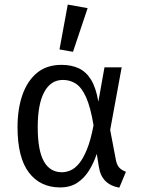

<svg xmlns="http://www.w3.org/2000/svg" viewBox="-20 -828 640 860"><path d="M255 -537.5Q299.5 -537.5 332.5 -522.2Q365.5 -507 387.8 -471Q410 -435 420.5 -372.5L448 -526.5H525L473.5 -246L499.5 -109.5Q504 -88.5 514.2 -77.2Q524.5 -66 544 -58.5L514.5 12.5Q477 6.5 453 -16.5Q429 -39.5 422.5 -82.5L413.5 -139Q400 -98.5 378.8 -64.2Q357.5 -30 326 -9.2Q294.5 11.5 249.5 11.5Q160 11.5 109.2 -55.5Q58.5 -122.5 58.5 -258.5Q58.5 -340 80.5 -403Q102.5 -466 146 -501.8Q189.5 -537.5 255 -537.5ZM261.5 -470Q207.5 -470 178.2 -415.8Q149 -361.5 149 -258.5Q149 -154 176.5 -105.2Q204 -56.5 257.5 -56.5Q276 -56.5 295.5 -64.8Q315 -73 333.8 -95.2Q352.5 -117.5 369.5 -159Q386.5 -200.5 399 -267Q385.5 -348 365.8 -392Q346 -436 320.2 -453Q294.5 -470 261.5 -470ZM283.5 -807.5 372.5 -791.5 307 -596 246.5 -606.5Z"/></svg>

Font: Fira Code Light
Style: Regular
Weight: 400
Monospace: yes
Version: Version 5.002